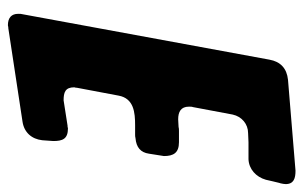

<svg xmlns="http://www.w3.org/2000/svg" viewBox="-161 -612 768 486"><g transform="rotate(90 223.0 -369.0)"><path d="M288 -42C315 -46 332 -65 335 -92L337 -120C337 -143 332 -157 305 -157L300 -156H298L234 -146C214 -146 201 -150 201 -173L202 -177V-179L222 -285C229 -324 265 -327 297 -327H320C323 -327 327 -327 330 -328C353 -330 366 -341 369 -362L375 -400C375 -424 367 -438 340 -438H312C308 -438 304 -438 301 -437L282 -436C263 -436 250 -443 250 -463C250 -468 250 -471 251 -473L270 -574C275 -597 294 -613 317 -613L340 -614H383C408 -615 428 -633 435 -658C438 -670 440 -681 443 -692L444 -695C445 -700 446 -704 446 -708C446 -729 431 -733 412 -733L182 -714C153 -711 136 -695 131 -667L16 -42C15 -39 15 -36 15 -31C15 -14 25 -5 44 -5L49 -6H51Z"/></g></svg>

Font: Bangerz
Style: Bold
Weight: 700
Designer: vernon adams
Foundry: Vernon Adams
Version: Version 2.10;December 28, 2023;FontCreator 13.0.0.2683 64-bi